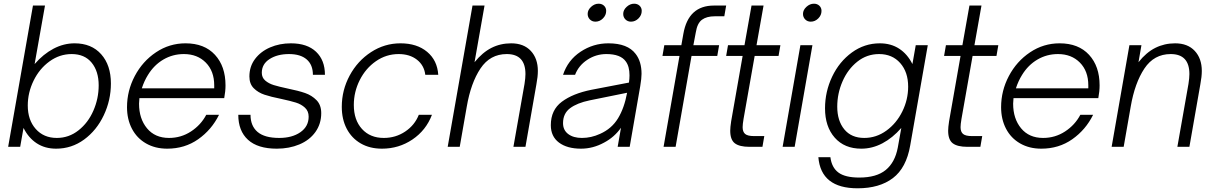

<svg xmlns="http://www.w3.org/2000/svg" viewBox="-20 -793 6559 1037"><path d="M107 -102 89 0H24L158 -763H223L167 -447Q214 -501 269 -530Q324 -559 383 -559Q474 -559 526.5 -500Q579 -441 579 -342Q579 -252 540.5 -170.5Q502 -89 434.5 -39.5Q367 10 283 10Q223 10 178.5 -19Q134 -48 107 -102ZM513 -332Q513 -408 475 -454.5Q437 -501 367 -501Q302 -501 247.5 -461.5Q193 -422 161.5 -357.5Q130 -293 130 -223Q130 -145 173 -96.5Q216 -48 287 -48Q352 -48 404 -89Q456 -130 484.5 -195.5Q513 -261 513 -332Z M666 -214Q666 -303 708 -382.5Q750 -462 822.5 -510.5Q895 -559 982 -559Q1084 -559 1141 -497Q1198 -435 1198 -332Q1198 -300 1191 -263H733Q731 -243 731 -233Q731 -152 774 -100Q817 -48 893 -48Q958 -48 1011.5 -83Q1065 -118 1094 -173H1163Q1123 -92 1050.5 -41Q978 10 883 10Q818 10 768.5 -18.5Q719 -47 692.5 -98Q666 -149 666 -214ZM1137 -316V-332Q1137 -409 1091.5 -455Q1046 -501 973 -501Q913 -501 862.5 -471.5Q812 -442 779 -388Q759 -356 746 -316Z M1267 -173H1333Q1333 -113 1371 -80.5Q1409 -48 1488 -48Q1558 -48 1602.5 -79Q1647 -110 1647 -163Q1647 -193 1627 -211.5Q1607 -230 1578 -239Q1549 -248 1498 -259Q1443 -270 1408.5 -281.5Q1374 -293 1350.5 -316.5Q1327 -340 1327 -380Q1327 -434 1357.5 -474.5Q1388 -515 1439 -537Q1490 -559 1551 -559Q1639 -559 1687 -513.5Q1735 -468 1735 -389H1670Q1670 -443 1636.5 -472Q1603 -501 1541 -501Q1478 -501 1436 -474Q1394 -447 1394 -400Q1394 -374 1412.5 -358Q1431 -342 1458.5 -333.5Q1486 -325 1533 -315Q1592 -303 1628 -290.5Q1664 -278 1689.5 -252Q1715 -226 1715 -182Q1715 -124 1683.5 -80Q1652 -36 1597 -13Q1542 10 1475 10Q1372 10 1319.5 -38Q1267 -86 1267 -173Z M1826 -216Q1826 -306 1868.5 -385Q1911 -464 1984 -511.5Q2057 -559 2143 -559Q2232 -559 2287 -513Q2342 -467 2347 -389H2277Q2271 -440 2232 -470.5Q2193 -501 2133 -501Q2066 -501 2010.5 -462.5Q1955 -424 1923 -360.5Q1891 -297 1891 -226Q1891 -145 1935 -96.5Q1979 -48 2053 -48Q2117 -48 2168.5 -82.5Q2220 -117 2242 -173H2313Q2281 -89 2207.5 -39.5Q2134 10 2043 10Q1977 10 1928 -18.5Q1879 -47 1852.5 -98Q1826 -149 1826 -216Z M2398 0 2532 -763H2597L2543 -457Q2586 -510 2634.5 -534.5Q2683 -559 2741 -559Q2809 -559 2847 -518Q2885 -477 2885 -410Q2885 -379 2877 -337L2818 0H2753L2813 -340Q2818 -372 2818 -393Q2818 -501 2717 -501Q2627 -501 2575 -423Q2523 -345 2501 -217L2463 0Z M2955 -117Q2955 -199 3014.5 -243.5Q3074 -288 3174 -308L3377 -347Q3380 -368 3380 -386Q3380 -434 3360 -461Q3332 -501 3255 -501Q3199 -501 3152 -470Q3105 -439 3086 -389H3021Q3047 -468 3115.5 -513.5Q3184 -559 3266 -559Q3370 -559 3413 -502Q3445 -461 3445 -394Q3445 -370 3438 -328L3381 0H3316L3334 -103Q3298 -52 3243 -23Q3183 10 3118 10Q3043 10 2999 -23Q2955 -56 2955 -117ZM3221 -70Q3284 -98 3318 -154Q3352 -210 3367 -292L3165 -251Q3097 -237 3059 -208.5Q3021 -180 3021 -128Q3021 -90 3049 -69Q3077 -48 3123 -48Q3173 -48 3221 -70ZM3154 -718Q3154 -739 3172.5 -756Q3191 -773 3213 -773Q3231 -773 3242.5 -762Q3254 -751 3254 -734Q3254 -711 3236.5 -693.5Q3219 -676 3196 -676Q3178 -676 3166 -688Q3154 -700 3154 -718ZM3346 -718Q3346 -739 3364.5 -756Q3383 -773 3405 -773Q3423 -773 3434.5 -762Q3446 -751 3446 -734Q3446 -711 3428.5 -693.5Q3411 -676 3388 -676Q3370 -676 3358 -688Q3346 -700 3346 -718Z M3564 0 3650 -491H3558L3568 -549H3660L3671 -611Q3698 -763 3836 -763H3902L3892 -705H3840Q3797 -705 3771.5 -686.5Q3746 -668 3738 -618L3725 -549H3864L3854 -491H3715L3629 0Z M4028 0Q3974 0 3949 -19Q3924 -38 3924 -87Q3924 -105 3929 -138L3991 -491H3902L3912 -549H4001L4039 -763H4104L4066 -549H4195L4185 -491H4056L3996 -151Q3991 -121 3991 -106Q3991 -81 4004.5 -69.5Q4018 -58 4053 -58H4108L4098 0Z M4272 0H4207L4303 -549H4368ZM4317 -718Q4317 -739 4335.5 -756Q4354 -773 4376 -773Q4394 -773 4405.5 -762Q4417 -751 4417 -734Q4417 -711 4399.5 -693.5Q4382 -676 4359 -676Q4341 -676 4329 -688Q4317 -700 4317 -718Z M4400 56H4465Q4472 112 4508.5 139Q4545 166 4621 166Q4714 166 4764 125Q4814 84 4829 4L4848 -102Q4801 -48 4746 -19Q4691 10 4632 10Q4541 10 4488.5 -49.5Q4436 -109 4436 -208Q4436 -298 4474.5 -379Q4513 -460 4581 -509.5Q4649 -559 4732 -559Q4792 -559 4836.5 -530Q4881 -501 4908 -447L4926 -549H4991L4896 -7Q4875 114 4802.5 169Q4730 224 4612 224Q4414 224 4400 56ZM4885 -325Q4885 -404 4842 -452.5Q4799 -501 4728 -501Q4662 -501 4610.5 -460Q4559 -419 4530.5 -353.5Q4502 -288 4502 -217Q4502 -141 4540 -94.5Q4578 -48 4648 -48Q4713 -48 4767.5 -87.5Q4822 -127 4853.5 -191Q4885 -255 4885 -325Z M5205 0Q5151 0 5126 -19Q5101 -38 5101 -87Q5101 -105 5106 -138L5168 -491H5079L5089 -549H5178L5216 -763H5281L5243 -549H5372L5362 -491H5233L5173 -151Q5168 -121 5168 -106Q5168 -81 5181.5 -69.5Q5195 -58 5230 -58H5285L5275 0Z M5387 -214Q5387 -303 5429 -382.5Q5471 -462 5543.5 -510.5Q5616 -559 5703 -559Q5805 -559 5862 -497Q5919 -435 5919 -332Q5919 -300 5912 -263H5454Q5452 -243 5452 -233Q5452 -152 5495 -100Q5538 -48 5614 -48Q5679 -48 5732.5 -83Q5786 -118 5815 -173H5884Q5844 -92 5771.5 -41Q5699 10 5604 10Q5539 10 5489.5 -18.5Q5440 -47 5413.5 -98Q5387 -149 5387 -214ZM5858 -316V-332Q5858 -409 5812.5 -455Q5767 -501 5694 -501Q5634 -501 5583.5 -471.5Q5533 -442 5500 -388Q5480 -356 5467 -316Z M5984 0 6080 -549H6145L6129 -457Q6171 -510 6220 -534.5Q6269 -559 6327 -559Q6395 -559 6433 -518Q6471 -477 6471 -410Q6471 -379 6463 -337L6404 0H6339L6399 -340Q6404 -372 6404 -393Q6404 -501 6303 -501Q6213 -501 6161 -423Q6109 -345 6087 -217L6049 0Z"/></svg>

Font: Open Sauce One Light Italic
Style: Regular
Weight: 300
Italic angle: -10°
Designer: Alfredo Marco Pradil
Foundry: Creative Sauce Fz LLC
Version: Version 1.477